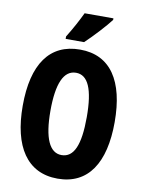

<svg xmlns="http://www.w3.org/2000/svg" viewBox="-100 -999 806 1077"><g transform="rotate(10 303.0 -460.0)"><path d="M457 -921V-930H293C272 -886 246 -837 213 -784V-770H318C366 -815 430 -885 457 -921ZM565 -358C565 -591 478 -725 304 -725C132 -725 41 -598 41 -359C41 -127 130 10 304 10C478 10 565 -125 565 -358ZM199 -358C199 -514 234 -593 304 -593C372 -593 406 -518 406 -358C406 -199 373 -124 303 -124C235 -124 199 -202 199 -358Z"/></g></svg>

Font: Noto Sans Thai Looped ExtraCondensed ExtraBold
Style: Regular
Weight: 800
Width: 2
Designer: Sasikarn Vongin, Ben Mitchell
Foundry: The Fontpad Ltd
Version: Version 1.001